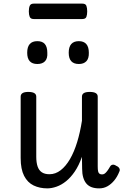

<svg xmlns="http://www.w3.org/2000/svg" viewBox="-20 -1022 687 1059"><path d="M241 17Q199 17 165.5 1Q132 -15 113 -52Q94 -89 94 -150V-489Q94 -502 104.5 -508.5Q115 -515 136 -515Q158 -515 169 -508.5Q180 -502 180 -489V-158Q180 -125 187.5 -103.5Q195 -82 211 -71.5Q227 -61 253 -61Q286 -61 314.5 -83Q343 -105 366 -144.5Q389 -184 405.5 -238Q422 -292 432 -356V-489Q432 -502 442.5 -508.5Q453 -515 475 -515Q497 -515 508 -508.5Q519 -502 519 -489V-104Q519 -87 521 -77.5Q523 -68 528.5 -64Q534 -60 543 -60Q551 -60 557.5 -64.5Q564 -69 571.5 -79Q579 -89 587 -103Q592 -112 601 -113.5Q610 -115 622 -107Q634 -102 638.5 -93Q643 -84 638 -75Q627 -47 610 -26.5Q593 -6 572.5 5.5Q552 17 527 17Q503 17 485.5 10.5Q468 4 456.5 -9.5Q445 -23 439 -43.5Q433 -64 433 -91L432 -157Q415 -109 392.5 -76Q370 -43 344.5 -22.5Q319 -2 292 7.5Q265 17 241 17ZM186 -669Q158 -669 144 -684.5Q130 -700 130 -731Q130 -763 144 -779Q158 -795 186 -795Q214 -795 227.5 -779Q241 -763 241 -731Q243 -700 228.5 -684.5Q214 -669 186 -669ZM415 -669Q387 -669 373 -684.5Q359 -700 359 -731Q359 -763 373 -779Q387 -795 415 -795Q442 -795 456 -779Q470 -763 470 -731Q471 -700 456.5 -684.5Q442 -669 415 -669ZM166 -917Q149 -917 144 -929Q139 -941 139 -959Q139 -978 144 -990Q149 -1002 166 -1002H434Q452 -1002 456.5 -990Q461 -978 461 -959Q461 -941 456.5 -929Q452 -917 434 -917Z"/></svg>

Font: Playwrite GB S
Style: Regular
Weight: 400
Designer: Veronika Burian, José Scaglione
Foundry: TypeTogether
Version: Version 1.000